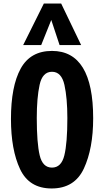

<svg xmlns="http://www.w3.org/2000/svg" viewBox="-20 -1052 589 1086"><path d="M42 -379Q42 -564 97 -664Q152 -764 274 -764Q507 -764 507 -383Q507 -212 454.5 -99Q402 14 272 14Q145 14 93.5 -95.5Q42 -205 42 -379ZM361 -384Q361 -497 344.5 -571.5Q328 -646 274 -646Q220 -646 204 -572Q188 -498 188 -385Q188 -243 204.5 -173.5Q221 -104 274 -104Q327 -104 344 -173.5Q361 -243 361 -384ZM111 -797 228 -1032H326L439 -797H317L270 -939L213 -797Z"/></svg>

Font: Francois One
Style: Regular
Weight: 400
Designer: Vernon Adams
Foundry: Vernon Adams
Version: Version 2.000